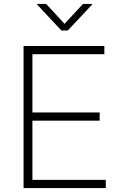

<svg xmlns="http://www.w3.org/2000/svg" viewBox="-20 -963 626 983"><path d="M100.6 0V-727.5H514.2V-685.5H146V-387.2H490.2V-345.2H146V-42H521.5V0ZM216.3 -942.9 310.5 -840.8 404.8 -942.9H452.1V-939.9L327.1 -807.1H293.9L169.9 -939.9V-942.9Z"/></svg>

Font: Inter 17pt ExtraLight
Style: Regular
Weight: 250
Version: Version 4.001;git-66647c0bb